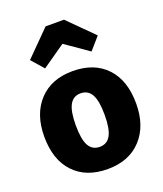

<svg xmlns="http://www.w3.org/2000/svg" viewBox="-153 -931 890 1049"><g transform="rotate(-20 292.0 -406.5)"><path d="M157 -616 95 -687 238 -831H345L489 -687L427 -616L292 -710ZM292 -551Q417 -551 488 -476Q559 -401 559 -266Q559 -136 487.5 -59Q416 18 292 18Q167 18 96 -57Q25 -132 25 -267Q25 -397 96.5 -474Q168 -551 292 -551ZM208 -267Q208 -184 228.5 -147.5Q249 -111 292 -111Q335 -111 355.5 -148.5Q376 -186 376 -266Q376 -348 355.5 -385Q335 -422 292 -422Q249 -422 228.5 -384.5Q208 -347 208 -267Z"/></g></svg>

Font: FiraGO ExtraBold
Style: Regular
Weight: 800
Designer: bBox Type
Foundry: bBox Type GmbH
Version: Version 1.001;PS 001.001;hotconv 1.0.88;makeotf.lib2.5.64775